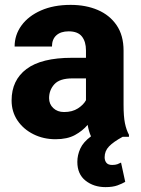

<svg xmlns="http://www.w3.org/2000/svg" viewBox="-20 -558 573 783"><path d="M490.7 183.6Q478.5 190.9 459.2 198Q439.9 205.1 410.2 205.1Q362.3 205.1 328.9 178.7Q295.4 152.3 295.4 102.1Q295.4 74.7 307.4 48.1Q319.3 21.5 351.1 -2Q342.3 -21 337.4 -48.8Q316.9 -24.4 285.6 -7.3Q254.4 9.8 206.5 9.8Q157.2 9.8 116.5 -10.5Q75.7 -30.8 51.5 -66.4Q27.3 -102.1 27.3 -148.4Q27.3 -231 88.1 -276.6Q148.9 -322.3 273.4 -322.3H330.6V-352.5Q330.6 -388.2 314 -409.2Q297.4 -430.2 259.8 -430.2Q228 -430.2 210 -414.1Q191.9 -397.9 191.9 -368.2H39.6Q39.6 -415.5 67.6 -454.1Q95.7 -492.7 147.2 -515.4Q198.7 -538.1 268.1 -538.1Q330.1 -538.1 378.7 -517.3Q427.2 -496.6 455.6 -455.1Q483.9 -413.6 483.9 -351.6V-130.4Q483.9 -83 489.5 -55.7Q495.1 -28.3 505.9 -8.3V0H480Q442.4 20.5 424.6 39.1Q406.7 57.6 406.7 83.5Q406.7 96.7 413.8 105.7Q420.9 114.7 437.5 114.7Q450.7 114.7 459 111.6Q467.3 108.4 473.6 105ZM241.2 -101.1Q274.9 -101.1 297.9 -116Q320.8 -130.9 330.6 -149.4V-238.3H274.9Q223.6 -238.3 201.9 -214.6Q180.2 -190.9 180.2 -157.7Q180.2 -133.3 197.3 -117.2Q214.4 -101.1 241.2 -101.1Z"/></svg>

Font: Vazirmatn FD ExtraBold
Style: Regular
Weight: 800
Designer: Saber Rastikerdar
Foundry: Saber Rastikerdar
Version: Version 33.003